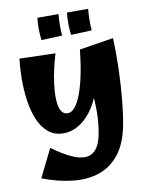

<svg xmlns="http://www.w3.org/2000/svg" viewBox="-103 -748 866 1118"><g transform="rotate(-10 330.5 -189.0)"><path d="M57 250 139 84Q202 130 252.5 153Q303 176 340.5 171.5Q378 167 402 132Q426 97 435 28Q441 -10 442.5 -48.5Q444 -87 442 -129Q440 -171 435.5 -219Q431 -267 424 -324Q417 -381 409 -450L610 -482Q614 -391 611 -297.5Q608 -204 600 -119.5Q592 -35 580 27Q560 133 511.5 194.5Q463 256 393.5 280Q324 304 238.5 295Q153 286 57 250ZM232 14Q177 14 140.5 -17.5Q104 -49 83 -100.5Q62 -152 53.5 -214.5Q45 -277 45.5 -341Q46 -405 53 -459L265 -453Q254 -417 243 -370.5Q232 -324 226 -276.5Q220 -229 221.5 -188Q223 -147 235.5 -122Q248 -97 276 -97Q298 -97 318 -121Q338 -145 355.5 -190.5Q373 -236 386.5 -301.5Q400 -367 409 -450L471 -300Q470 -252 457 -206Q444 -160 421.5 -120Q399 -80 369.5 -50Q340 -20 305 -3Q270 14 232 14ZM198 -543Q194 -573 193.5 -609.5Q193 -646 197 -675H322Q319 -643 318.5 -611Q318 -579 321 -548ZM373 -543Q369 -573 368.5 -609.5Q368 -646 372 -675H497Q494 -643 493.5 -611Q493 -579 496 -548Z"/></g></svg>

Font: Marhey Light SemiBold
Style: Regular
Weight: 600
Version: Version 1.000